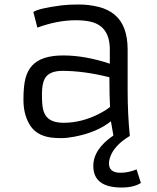

<svg xmlns="http://www.w3.org/2000/svg" viewBox="-20 -611 706 863"><path d="M399.4 134.8Q399.4 59.6 489.7 -2L478.5 -65.9Q416.5 -16.1 314.5 3.4Q281.2 9.8 255.4 9.8Q229.5 9.8 209.7 7.3Q189.9 4.9 171.6 -2.2Q153.3 -9.3 137.7 -22Q122.1 -34.7 110.4 -55.7Q85.4 -100.1 85.4 -162.4Q85.4 -224.6 94.5 -259Q103.5 -293.5 124.5 -316.4Q166 -361.8 264.2 -361.8Q362.3 -361.8 473.6 -324.7V-388.2Q473.6 -494.1 386.2 -513.7Q357.9 -520 321.3 -520Q237.8 -520 147.9 -486.8L129.9 -557.1Q154.8 -573.7 256.8 -586.9Q289.1 -590.8 334.2 -590.8Q379.4 -590.8 422.9 -580.1Q466.3 -569.3 495.1 -544.9Q553.7 -496.6 553.7 -388.2V-206.1Q553.7 -97.7 563.5 0Q492.2 43 474.6 96.7Q469.7 111.8 469.7 123Q469.7 165.5 521 165.5Q557.6 165.5 593.8 150.4L613.3 211.4Q581.1 231.9 526.4 231.9Q399.4 231.9 399.4 134.8ZM471.7 -263.7Q357.4 -292.5 260.7 -292.5Q201.2 -292.5 181.6 -258.3Q168.5 -234.4 168.5 -187.5Q168.5 -140.6 173.6 -119.6Q178.7 -98.6 190.4 -85Q213.4 -59.1 266.1 -59.1Q348.6 -59.1 429.7 -101.6Q454.6 -114.3 474.6 -129.9Q471.7 -182.6 471.7 -263.7Z"/></svg>

Font: Armata
Style: Regular
Weight: 400
Designer: Viktoriya Grabowska
Foundry: Viktoriya Grabowska
Version: Version 1.002